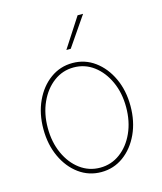

<svg xmlns="http://www.w3.org/2000/svg" viewBox="-117 -864 814 962"><g transform="rotate(-15 290.0 -383.0)"><path d="M289.8 11.4Q225.5 11.4 174.4 -25.7Q123.2 -62.9 93.6 -127Q63.9 -191.1 63.9 -271.3Q63.9 -351.9 93.6 -415.8Q123.2 -479.8 174.4 -516.9Q225.5 -554 289.8 -554Q354 -554 405 -516.7Q456 -479.4 485.8 -415.5Q515.6 -351.6 515.6 -271.3Q515.6 -191.1 486 -127Q456.3 -62.9 405.2 -25.7Q354 11.4 289.8 11.4ZM289.8 -11.4Q347.7 -11.4 393.6 -45.5Q439.6 -79.5 466.3 -138.5Q492.9 -197.4 492.9 -271.3Q492.9 -345.2 466.1 -403.9Q439.3 -462.7 393.5 -497Q347.7 -531.2 289.8 -531.2Q232.2 -531.2 186.3 -497Q140.3 -462.7 113.5 -403.9Q86.6 -345.2 86.6 -271.3Q86.6 -197.4 113.3 -138.5Q139.9 -79.5 185.9 -45.5Q231.9 -11.4 289.8 -11.4ZM277.7 -625 377.1 -778.4H405.5L300.4 -625Z"/></g></svg>

Font: Inter Thin BETA
Style: Regular
Weight: 100
Designer: Rasmus Andersson
Foundry: rsms
Version: Version 3.011;git-f93a4a705